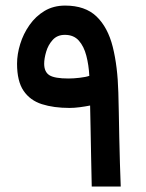

<svg xmlns="http://www.w3.org/2000/svg" viewBox="-20 -678 531 698"><path d="M232.9 -285.6Q175.3 -285.6 132.3 -299.3Q89.4 -313 65.7 -347.9Q42 -382.8 42 -446.3Q42 -481 53.5 -518.1Q64.9 -555.2 87.2 -586.9Q109.4 -618.7 141.8 -638.2Q174.3 -657.7 216.8 -657.7Q289.6 -657.7 330.8 -618.2Q372.1 -578.6 389.9 -507.6Q407.7 -436.5 410.2 -341.8Q411.1 -312.5 411.9 -269.8Q412.6 -227.1 413.6 -179Q414.6 -130.9 416 -84.2Q417.5 -37.6 418.9 0H313.5Q312.5 -48.8 311.3 -104.7Q310.1 -160.6 309.3 -211.2Q308.6 -261.7 307.6 -294.4Q291 -291 270.5 -288.3Q250 -285.6 232.9 -285.6ZM229 -392.6Q247.6 -392.6 270 -395.3Q292.5 -397.9 304.7 -402.3Q302.7 -441.4 293.9 -475.3Q285.2 -509.3 266.6 -530.3Q248 -551.3 215.8 -551.3Q188 -551.3 171.4 -532.7Q154.8 -514.2 147.7 -489.5Q140.6 -464.8 140.6 -446.3Q140.6 -416.5 159.7 -404.5Q178.7 -392.6 229 -392.6Z"/></svg>

Font: Vazirmatn UI FD Medium
Style: Regular
Weight: 500
Designer: Saber Rastikerdar
Foundry: Saber Rastikerdar
Version: Version 33.003